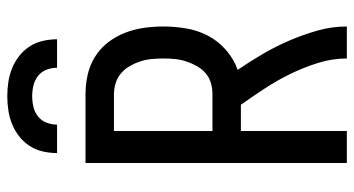

<svg xmlns="http://www.w3.org/2000/svg" viewBox="-248 -748 995 540"><g transform="rotate(-90 250.0 -477.5)"><path d="M62 0V-735H255Q283 -735 310 -729Q337 -723 360.5 -708.5Q384 -694 401 -672Q418 -650 428 -624.5Q438 -599 442 -571.5Q446 -544 446 -516Q446 -484 440.5 -451.5Q435 -419 420 -390.5Q405 -362 380 -340Q355 -318 324 -307Q348 -272 369 -236Q390 -200 406.5 -161.5Q423 -123 434.5 -82.5Q446 -42 446 0H356Q356 -41 343.5 -81Q331 -121 313 -158Q295 -195 272.5 -229.5Q250 -264 226 -298H152V0ZM152 -378H255Q272 -378 287.5 -382.5Q303 -387 315 -397.5Q327 -408 335 -422.5Q343 -437 348 -452.5Q353 -468 354.5 -484Q356 -500 356 -516Q356 -532 354.5 -548.5Q353 -565 348 -580.5Q343 -596 335 -610Q327 -624 315 -634.5Q303 -645 287.5 -650Q272 -655 255 -655H152ZM90 -815Q90 -835 94.5 -855Q99 -875 110 -892Q121 -909 137 -921.5Q153 -934 171.5 -941.5Q190 -949 210 -952Q230 -955 250 -955Q270 -955 290 -952Q310 -949 328.5 -941.5Q347 -934 363 -921.5Q379 -909 390 -892Q401 -875 405.5 -855Q410 -835 410 -815H330Q330 -830 324.5 -844.5Q319 -859 307 -868.5Q295 -878 280 -881.5Q265 -885 250 -885Q235 -885 220 -881.5Q205 -878 193 -868.5Q181 -859 175.5 -844.5Q170 -830 170 -815Z"/></g></svg>

Font: Iosevka Curly Medium
Style: Regular
Weight: 500
Monospace: yes
Designer: Belleve Invis
Foundry: Belleve Invis
Version: Version 22.1.2; ttfautohint (v1.8.4)